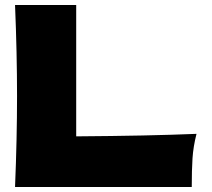

<svg xmlns="http://www.w3.org/2000/svg" viewBox="-20 -746 844 766"><path d="M284 -202Q574 -204 764 -212Q751 -161 748 -114Q745 -67 745 0H40Q48 -194 48 -363Q48 -532 40 -726H284Z"/></svg>

Font: Dela Gothic One
Style: Regular
Weight: 400
Designer: aratakana
Foundry: aratakana
Version: Version 1.004